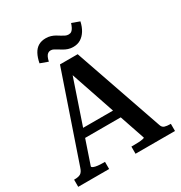

<svg xmlns="http://www.w3.org/2000/svg" viewBox="-204 -1040 1114 1184"><g transform="rotate(-30 352.5 -448.5)"><path d="M178 -300H470V-240H172ZM306 -662 328 -630 138 -70Q138 -64 149 -59.5Q160 -55 177 -53Q194 -51 213 -51H228V0H8V-51H13Q39 -51 54 -59.5Q69 -68 78 -96L288 -710H414L632 -80Q638 -61 653.5 -56Q669 -51 692 -51H697V0H416V-51H433Q450 -51 468 -52Q486 -53 498 -55.5Q510 -58 510 -61ZM415 -762Q394 -762 378 -767.5Q362 -773 348.5 -781Q335 -789 323.5 -796Q312 -803 302 -808.5Q292 -814 281 -814Q269 -814 260.5 -807.5Q252 -801 246.5 -789Q241 -777 237 -759L182 -779Q189 -816 203 -842Q217 -868 239 -881Q261 -894 292 -894Q311 -894 327 -889Q343 -884 356 -876.5Q369 -869 380.5 -861.5Q392 -854 403.5 -848.5Q415 -843 427 -843Q440 -843 448.5 -849.5Q457 -856 463.5 -868.5Q470 -881 475 -897L530 -877Q522 -841 506 -815.5Q490 -790 467.5 -776Q445 -762 415 -762Z"/></g></svg>

Font: Roboto Serif 36pt Medium
Style: Regular
Weight: 500
Designer: Greg Gazdowicz
Foundry: Commercial Type
Version: Version 1.008